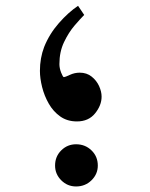

<svg xmlns="http://www.w3.org/2000/svg" viewBox="-20 -574 522 669"><path d="M334 -237.3Q334 -207 311.3 -179Q288.6 -150.9 248 -150.9Q214.4 -150.9 189.9 -168.2Q165.5 -185.5 149.9 -212.9Q134.3 -240.2 126.7 -270.8Q119.1 -301.3 119.1 -327.1Q119.1 -371.6 133.8 -410.2Q151.9 -455.6 185.3 -493.7Q218.8 -531.7 252 -553.7L273.4 -522Q260.3 -508.8 239.7 -484.9Q219.2 -460.9 203.1 -427.2Q187 -393.6 187 -350.6Q187 -336.4 193.1 -320.8Q199.2 -305.2 202.6 -305.2Q206.5 -305.2 223.1 -313Q239.7 -320.8 257.8 -320.8Q282.2 -320.8 299.3 -307.1Q316.4 -293.5 325.2 -274.2Q334 -254.9 334 -237.3ZM320.8 2.9Q320.8 32.7 298.8 54.2Q276.9 75.7 245.1 75.7Q214.8 75.7 193.4 54.2Q171.9 32.7 171.9 2.9Q171.9 -28.8 193.4 -50Q214.8 -71.3 245.1 -71.3Q276.9 -71.3 298.8 -50Q320.8 -28.8 320.8 2.9Z"/></svg>

Font: Scheherazade New
Style: Bold
Weight: 700
Designer: SIL International
Foundry: SIL International
Version: Version 4.000